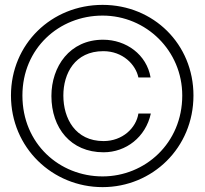

<svg xmlns="http://www.w3.org/2000/svg" viewBox="-20 -641 840 788"><path d="M25 -249C25 -34 196 127 401 127C605 127 774 -34 774 -249C774 -460 610 -621 401 -621C191 -621 25 -460 25 -249ZM72 -249C72 -442 222 -577 401 -577C580 -577 728 -433 728 -249C728 -53 575 83 401 83C224 83 72 -51 72 -249ZM598 -323C582 -417 498 -478 403 -478C266 -478 191 -368 191 -247C191 -116 270 -16 405 -16C497 -16 578 -78 599 -175H548C539 -116 483 -62 405 -62C289 -62 240 -155 240 -249C240 -339 287 -431 404 -431C484 -431 537 -376 548 -323Z"/></svg>

Font: Advent Pro
Style: Light
Weight: 300
Designer: Andreas Kalpakidis
Foundry: Andreas Kalpakidis
Version: Version 2.002 2007